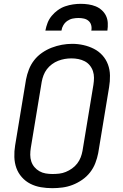

<svg xmlns="http://www.w3.org/2000/svg" viewBox="-20 -975 640 1003"><path d="M253 8Q223 8 193.5 3Q164 -2 138.5 -15Q113 -28 94 -49.5Q75 -71 65.5 -97.5Q56 -124 55 -154.5Q54 -185 59 -215L116 -560Q121 -586 131 -612Q141 -638 158.5 -660.5Q176 -683 200 -699.5Q224 -716 250 -726Q276 -736 303 -741Q330 -746 357 -746Q387 -746 416 -739.5Q445 -733 470.5 -720Q496 -707 515 -686Q534 -665 544 -638Q554 -611 554.5 -580.5Q555 -550 550 -520L493 -175Q488 -149 478 -123Q468 -97 450.5 -74.5Q433 -52 409 -35.5Q385 -19 359 -9Q333 1 306 4.5Q279 8 253 8ZM254 -66Q272 -66 289.5 -68Q307 -70 324 -77Q341 -84 356.5 -95Q372 -106 383.5 -121Q395 -136 401.5 -153Q408 -170 411 -187L468 -532Q471 -551 471 -569Q471 -587 465.5 -603.5Q460 -620 449 -633.5Q438 -647 422.5 -655Q407 -663 389.5 -666.5Q372 -670 353 -670Q335 -670 318 -667Q301 -664 284 -657.5Q267 -651 251.5 -639.5Q236 -628 225 -613.5Q214 -599 207.5 -582Q201 -565 198 -548L141 -203Q138 -185 138 -166.5Q138 -148 143.5 -131.5Q149 -115 160 -102Q171 -89 186 -80.5Q201 -72 218.5 -69Q236 -66 254 -66ZM217 -815Q221 -836 228.5 -855.5Q236 -875 250 -892Q264 -909 282 -922Q300 -935 320.5 -942Q341 -949 361.5 -952Q382 -955 402 -955Q422 -955 442 -952Q462 -949 479.5 -942Q497 -935 511.5 -922Q526 -909 534 -892Q542 -875 543 -855Q544 -835 541 -815H457Q460 -829 456.5 -843Q453 -857 442.5 -866Q432 -875 418 -878Q404 -881 390 -881Q375 -881 360 -878Q345 -875 332 -866Q319 -857 311 -843.5Q303 -830 301 -815Z"/></svg>

Font: Zed Sans Extended
Style: Italic
Weight: 400
Width: 7
Italic angle: -9°
Designer: Belleve Invis
Foundry: Belleve Invis
Version: Version 1.0.0; ttfautohint (v1.8.4)